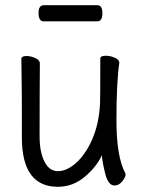

<svg xmlns="http://www.w3.org/2000/svg" viewBox="-20 -699 540 737"><path d="M202 18Q64 18 64 -171Q64 -374 63 -395L62 -474Q63 -484 83 -484Q98 -484 115.5 -476Q133 -468 133 -456Q132 -340 132 -175Q132 -116 150.5 -79Q169 -42 202 -42Q237 -42 273 -74.5Q309 -107 334.5 -165.5Q360 -224 364 -301Q365 -318 365 -475Q365 -485 387 -485Q403 -485 420.5 -477.5Q438 -470 438 -458Q427 -383 427 -237Q427 -97 461 -34Q462 -33 462 -29Q462 -19 449.5 -3Q437 13 419 13Q395 13 383.5 -34Q372 -81 371 -103Q351 -59 305.5 -20.5Q260 18 202 18ZM148 -617Q128 -617 128 -649Q128 -679 148 -679H354Q373 -679 373 -648Q373 -617 353 -617Z"/></svg>

Font: LXGW WenKai Mono TC
Style: Regular
Weight: 400
Designer: LXGW / Fontworks Inc.
Foundry: LXGW / Fontworks Inc.
Version: Version 1.330